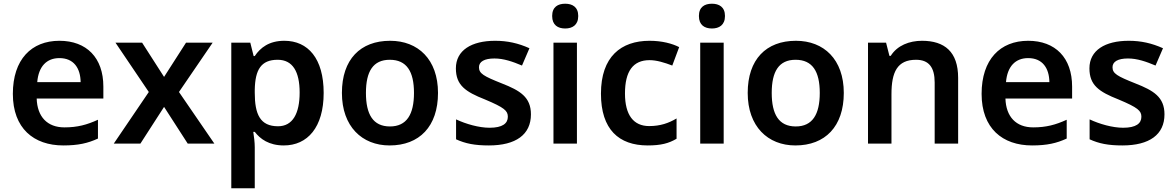

<svg xmlns="http://www.w3.org/2000/svg" viewBox="-20 -771 6313 1031"><path d="M299 -552C149 -552 49 -452 49 -267C49 -82 161 10 320 10C400 10 452 -2 506 -27V-128C447 -101 396 -87 326 -87C234 -87 180 -144 177 -242H535V-306C535 -461 445 -552 299 -552ZM299 -459C376 -459 412 -405 413 -330H180C187 -415 231 -459 299 -459Z M779 -277 591 0H734L861 -197L988 0H1131L941 -277L1122 -542H979L861 -358L743 -542H600Z M1507 -552C1425 -552 1378 -515 1348 -470H1342L1324 -542H1222V240H1348V20C1348 -6 1344 -38 1340 -63H1348C1377 -25 1424 10 1504 10C1631 10 1718 -87 1718 -272C1718 -457 1634 -552 1507 -552ZM1471 -450C1552 -450 1589 -386 1589 -274C1589 -162 1552 -93 1473 -93C1377 -93 1348 -157 1348 -273V-289C1350 -397 1382 -450 1471 -450Z M2332 -272C2332 -452 2225 -552 2075 -552C1915 -552 1816 -452 1816 -272C1816 -92 1924 10 2072 10C2232 10 2332 -92 2332 -272ZM1945 -272C1945 -387 1983 -450 2073 -450C2164 -450 2203 -387 2203 -272C2203 -157 2164 -92 2074 -92C1983 -92 1945 -157 1945 -272Z M2831 -157C2831 -250 2772 -285 2675 -323C2577 -362 2552 -376 2552 -410C2552 -440 2581 -457 2635 -457C2685 -457 2733 -440 2783 -419L2823 -512C2763 -539 2705 -552 2639 -552C2512 -552 2428 -501 2428 -404C2428 -313 2480 -278 2584 -237C2689 -193 2707 -176 2707 -144C2707 -108 2678 -85 2609 -85C2552 -85 2482 -105 2429 -130V-23C2479 0 2529 10 2605 10C2750 10 2831 -48 2831 -157Z M3015 -751C2976 -751 2945 -734 2945 -685C2945 -636 2976 -618 3015 -618C3053 -618 3085 -636 3085 -685C3085 -734 3053 -751 3015 -751ZM3078 -542H2952V0H3078Z M3458 10C3528 10 3571 -1 3613 -26V-135C3571 -110 3526 -94 3466 -94C3382 -94 3336 -153 3336 -269C3336 -388 3379 -448 3468 -448C3506 -448 3548 -435 3590 -419L3627 -518C3590 -537 3535 -552 3468 -552C3315 -552 3207 -467 3207 -268C3207 -76 3303 10 3458 10Z M3803 -751C3764 -751 3733 -734 3733 -685C3733 -636 3764 -618 3803 -618C3841 -618 3873 -636 3873 -685C3873 -734 3841 -751 3803 -751ZM3866 -542H3740V0H3866Z M4511 -272C4511 -452 4404 -552 4254 -552C4094 -552 3995 -452 3995 -272C3995 -92 4103 10 4251 10C4411 10 4511 -92 4511 -272ZM4124 -272C4124 -387 4162 -450 4252 -450C4343 -450 4382 -387 4382 -272C4382 -157 4343 -92 4253 -92C4162 -92 4124 -157 4124 -272Z M4931 -552C4863 -552 4798 -527 4763 -471H4756L4738 -542H4641V0H4767V-265C4767 -384 4798 -450 4899 -450C4968 -450 4999 -409 4999 -328V0H5125V-353C5125 -493 5052 -552 4931 -552Z M5501 -552C5351 -552 5251 -452 5251 -267C5251 -82 5363 10 5522 10C5602 10 5654 -2 5708 -27V-128C5649 -101 5598 -87 5528 -87C5436 -87 5382 -144 5379 -242H5737V-306C5737 -461 5647 -552 5501 -552ZM5501 -459C5578 -459 5614 -405 5615 -330H5382C5389 -415 5433 -459 5501 -459Z M6233 -157C6233 -250 6174 -285 6077 -323C5979 -362 5954 -376 5954 -410C5954 -440 5983 -457 6037 -457C6087 -457 6135 -440 6185 -419L6225 -512C6165 -539 6107 -552 6041 -552C5914 -552 5830 -501 5830 -404C5830 -313 5882 -278 5986 -237C6091 -193 6109 -176 6109 -144C6109 -108 6080 -85 6011 -85C5954 -85 5884 -105 5831 -130V-23C5881 0 5931 10 6007 10C6152 10 6233 -48 6233 -157Z"/></svg>

Font: Noto Sans Ol Chiki SemiBold
Style: Regular
Weight: 600
Designer: Monotype Design Team, Lewis McGuffie
Foundry: Monotype Imaging Inc.
Version: Version 2.003